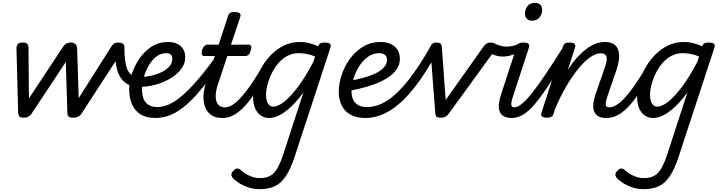

<svg xmlns="http://www.w3.org/2000/svg" viewBox="-20 -815 5088 1354"><path d="M146 15Q125 15 117 6.5Q109 -2 108 -23L96 -476Q96 -490 104 -502.5Q112 -515 140 -515Q162 -515 171.5 -506.5Q181 -498 181 -475L184 -121L424 -484Q436 -502 449 -508.5Q462 -515 481 -515Q498 -515 510.5 -505Q523 -495 524 -469L535 -123L766 -488Q777 -505 788.5 -510Q800 -515 814 -515Q842 -515 852 -501Q862 -487 850 -468L553 -11Q546 0 531 7.5Q516 15 494 15Q472 15 463.5 6.5Q455 -2 455 -23L444 -378L201 -11Q194 -1 181 7Q168 15 146 15Z M918 -206Q884 -215 859.5 -235Q835 -255 819.5 -287.5Q804 -320 797 -365.5Q790 -411 790 -469Q790 -488 800 -496.5Q810 -505 823.5 -506Q837 -507 847 -502.5Q857 -498 857 -490Q857 -432 862 -391.5Q867 -351 877.5 -326.5Q888 -302 904.5 -289Q921 -276 943 -271Q953 -269 954 -258Q955 -247 950 -234Q945 -221 936.5 -212.5Q928 -204 918 -206Z M945 -274Q978 -270 1021 -276.5Q1064 -283 1103.5 -299Q1143 -315 1169 -340.5Q1195 -366 1195 -400Q1195 -423 1182.5 -431.5Q1170 -440 1151 -440Q1112 -440 1080.5 -414.5Q1049 -389 1027 -349.5Q1005 -310 993 -267Q981 -224 981 -190Q981 -161 986.5 -137Q992 -113 1005 -96Q1018 -79 1039 -69.5Q1060 -60 1090 -60Q1104 -60 1109.5 -48.5Q1115 -37 1112.5 -21.5Q1110 -6 1101 5.5Q1092 17 1077 17Q1011 17 970 -9.5Q929 -36 910 -81.5Q891 -127 891 -184Q891 -234 909.5 -292Q928 -350 963 -401.5Q998 -453 1049 -486Q1100 -519 1165 -519Q1203 -519 1230 -506Q1257 -493 1271.5 -469Q1286 -445 1286 -411Q1286 -362 1253 -322Q1220 -282 1167 -253.5Q1114 -225 1053 -212Q992 -199 936 -203Z M1077 17Q1068 17 1064.5 5.5Q1061 -6 1062.5 -21.5Q1064 -37 1071 -48.5Q1078 -60 1089 -60Q1128 -60 1171 -78.5Q1214 -97 1265.5 -141Q1317 -185 1382 -261.5Q1447 -338 1529 -453Q1538 -464 1551 -461.5Q1564 -459 1573 -449.5Q1582 -440 1576 -431Q1493 -305 1425.5 -218.5Q1358 -132 1299.5 -80.5Q1241 -29 1187 -6Q1133 17 1077 17Z M1545 17Q1498 17 1468.5 -4.5Q1439 -26 1426 -61.5Q1413 -97 1415 -141Q1417 -185 1432 -230L1495 -420H1419Q1408 -420 1404 -430Q1400 -440 1405 -460Q1411 -480 1421 -490Q1431 -500 1442 -500H1522L1587 -698Q1593 -718 1602.5 -724Q1612 -730 1632 -730Q1664 -730 1672 -720.5Q1680 -711 1673 -691L1609 -500H1735Q1746 -500 1750.5 -490.5Q1755 -481 1749 -460Q1744 -441 1734 -430.5Q1724 -420 1713 -420H1583L1517 -221Q1503 -179 1501.5 -148Q1500 -117 1507.5 -97Q1515 -77 1530 -67.5Q1545 -58 1564 -58Q1578 -58 1585 -46.5Q1592 -35 1590 -20.5Q1588 -6 1577 5.5Q1566 17 1545 17Z M1549 17Q1535 17 1528 5.5Q1521 -6 1522.5 -20.5Q1524 -35 1535 -46.5Q1546 -58 1567 -58Q1593 -58 1622 -77Q1651 -96 1681.5 -130Q1712 -164 1744 -210Q1776 -256 1809 -310Q1817 -323 1831 -321Q1845 -319 1854 -308.5Q1863 -298 1855 -285Q1812 -210 1773.5 -153Q1735 -96 1698.5 -58.5Q1662 -21 1625.5 -2Q1589 17 1549 17Z M1809 519Q1763 519 1719 502.5Q1675 486 1637 455Q1615 437 1612 421Q1609 405 1628 387Q1644 371 1657 373.5Q1670 376 1687 391Q1712 413 1745.5 427Q1779 441 1815 441Q1857 441 1886 424.5Q1915 408 1936.5 371Q1958 334 1978 272L2120 -164Q2076 -103 2033.5 -63Q1991 -23 1952 -3Q1913 17 1878 17Q1844 17 1818.5 -1Q1793 -19 1779 -52Q1765 -85 1765 -130Q1765 -176 1779 -229Q1793 -282 1821 -333Q1849 -384 1889.5 -426Q1930 -468 1982 -493.5Q2034 -519 2098 -519Q2127 -519 2160 -511Q2193 -503 2224 -488L2225 -491Q2230 -505 2240 -510Q2250 -515 2268 -515Q2299 -515 2307.5 -505.5Q2316 -496 2309 -476L2063 275Q2031 375 1995.5 427.5Q1960 480 1915.5 499.5Q1871 519 1809 519ZM1906 -63Q1941 -63 1986.5 -99.5Q2032 -136 2084 -206Q2136 -276 2189 -378L2202 -417Q2167 -431 2138 -435.5Q2109 -440 2084 -440Q2041 -440 2005 -420Q1969 -400 1941.5 -367.5Q1914 -335 1895 -295.5Q1876 -256 1866 -217Q1856 -178 1856 -146Q1856 -121 1862 -102Q1868 -83 1879.5 -73Q1891 -63 1906 -63Z M2556 17Q2491 17 2449.5 -7.5Q2408 -32 2388.5 -73.5Q2369 -115 2369 -165Q2369 -225 2389.5 -287Q2410 -349 2448.5 -401.5Q2487 -454 2541.5 -486.5Q2596 -519 2664 -519Q2707 -519 2737.5 -504Q2768 -489 2784 -462.5Q2800 -436 2800 -400Q2800 -358 2776 -324.5Q2752 -291 2711 -265Q2670 -239 2619 -220.5Q2568 -202 2514.5 -189.5Q2461 -177 2411 -169L2420 -240Q2451 -245 2489.5 -253.5Q2528 -262 2566.5 -273.5Q2605 -285 2637 -302Q2669 -319 2689 -341.5Q2709 -364 2709 -393Q2709 -418 2693.5 -429Q2678 -440 2653 -440Q2611 -440 2575.5 -415Q2540 -390 2514 -349.5Q2488 -309 2473.5 -262Q2459 -215 2459 -171Q2459 -139 2470 -113.5Q2481 -88 2505.5 -74Q2530 -60 2569 -60Q2583 -60 2588.5 -48.5Q2594 -37 2591.5 -21.5Q2589 -6 2580 5.5Q2571 17 2556 17Z M2556 17Q2546 17 2542.5 5.5Q2539 -6 2541 -21.5Q2543 -37 2550 -48.5Q2557 -60 2568 -60Q2642 -60 2714.5 -108Q2787 -156 2862 -252Q2937 -348 3018 -491Q3024 -501 3039.5 -498.5Q3055 -496 3066.5 -486.5Q3078 -477 3073 -466Q2987 -305 2902.5 -197.5Q2818 -90 2732 -36.5Q2646 17 2556 17Z M3088 15Q3066 15 3058.5 7.5Q3051 0 3050 -15L3015 -468Q3014 -491 3025.5 -503Q3037 -515 3056 -515Q3073 -515 3084 -509Q3095 -503 3096 -481L3123 -110L3391 -488Q3404 -505 3414.5 -510Q3425 -515 3439 -515Q3467 -515 3478 -500Q3489 -485 3475 -468L3143 -11Q3133 1 3121 8Q3109 15 3088 15Z M3527 -416Q3499 -416 3476 -423.5Q3453 -431 3437 -440Q3428 -445 3429.5 -457.5Q3431 -470 3437.5 -483Q3444 -496 3452 -504.5Q3460 -513 3464 -510Q3484 -500 3506 -493Q3528 -486 3552 -486Q3569 -486 3595 -491Q3621 -496 3640 -509Q3647 -514 3655 -505.5Q3663 -497 3666.5 -484.5Q3670 -472 3662 -464Q3650 -452 3627 -441Q3604 -430 3577.5 -423Q3551 -416 3527 -416Z M3592 17Q3548 17 3526.5 1Q3505 -15 3500 -40.5Q3495 -66 3500 -94.5Q3505 -123 3513 -148L3623 -483Q3630 -503 3639.5 -509Q3649 -515 3668 -515Q3699 -515 3707.5 -505.5Q3716 -496 3709 -476L3602 -149Q3584 -96 3585.5 -77Q3587 -58 3610 -58Q3624 -58 3631 -46.5Q3638 -35 3636.5 -20.5Q3635 -6 3624 5.5Q3613 17 3592 17ZM3730 -669Q3710 -669 3696 -682Q3682 -695 3682 -720Q3682 -747 3699.5 -771Q3717 -795 3754 -795Q3775 -795 3789 -782.5Q3803 -770 3803 -744Q3803 -717 3785.5 -693Q3768 -669 3730 -669Z M3587 17Q3573 17 3566 5.5Q3559 -6 3560.5 -20.5Q3562 -35 3573 -46.5Q3584 -58 3605 -58Q3629 -58 3659.5 -82Q3690 -106 3731 -157.5Q3772 -209 3828 -292.5Q3884 -376 3959 -495Q3968 -509 3982.5 -507Q3997 -505 4006 -494Q4015 -483 4007 -470Q3922 -326 3860.5 -231.5Q3799 -137 3753 -82.5Q3707 -28 3667.5 -5.5Q3628 17 3587 17Z M4258 17Q4214 17 4192.5 0.5Q4171 -16 4166 -41.5Q4161 -67 4166 -95.5Q4171 -124 4179 -148L4247 -344Q4256 -370 4258.5 -391.5Q4261 -413 4251.5 -426Q4242 -439 4214 -439Q4181 -439 4140.5 -410Q4100 -381 4057.5 -329Q4015 -277 3973 -205.5Q3931 -134 3895 -48L3883 -11Q3879 2 3868.5 8.5Q3858 15 3835 15Q3819 15 3805 8Q3791 1 3798 -18L3948 -483Q3955 -503 3964.5 -509Q3974 -515 3993 -515Q4024 -515 4032.5 -505.5Q4041 -496 4034 -476L3984 -321Q4014 -369 4046.5 -405.5Q4079 -442 4112 -467.5Q4145 -493 4179 -506Q4213 -519 4247 -519Q4293 -519 4318 -496.5Q4343 -474 4346 -430Q4349 -386 4327 -321L4268 -149Q4250 -97 4251.5 -77.5Q4253 -58 4277 -58Q4291 -58 4297.5 -46.5Q4304 -35 4302.5 -20.5Q4301 -6 4290 5.5Q4279 17 4258 17Z M4258 17Q4244 17 4237 5.5Q4230 -6 4231.5 -20.5Q4233 -35 4244 -46.5Q4255 -58 4276 -58Q4302 -58 4331 -77Q4360 -96 4390.5 -130Q4421 -164 4453 -210Q4485 -256 4518 -310Q4526 -323 4540 -321Q4554 -319 4563 -308.5Q4572 -298 4564 -285Q4521 -210 4482.5 -153Q4444 -96 4407.5 -58.5Q4371 -21 4334.5 -2Q4298 17 4258 17Z M4517 519Q4471 519 4427 502.5Q4383 486 4345 455Q4323 437 4320 421Q4317 405 4336 387Q4352 371 4365 373.5Q4378 376 4395 391Q4420 413 4453.5 427Q4487 441 4523 441Q4565 441 4594 424.5Q4623 408 4644.5 371Q4666 334 4686 272L4828 -164Q4784 -103 4741.5 -63Q4699 -23 4660 -3Q4621 17 4586 17Q4552 17 4526.5 -1Q4501 -19 4487 -52Q4473 -85 4473 -130Q4473 -176 4487 -229Q4501 -282 4529 -333Q4557 -384 4597.5 -426Q4638 -468 4690 -493.5Q4742 -519 4806 -519Q4835 -519 4868 -511Q4901 -503 4932 -488L4933 -491Q4938 -505 4948 -510Q4958 -515 4976 -515Q5007 -515 5015.5 -505.5Q5024 -496 5017 -476L4771 275Q4739 375 4703.5 427.5Q4668 480 4623.5 499.5Q4579 519 4517 519ZM4614 -63Q4649 -63 4694.5 -99.5Q4740 -136 4792 -206Q4844 -276 4897 -378L4910 -417Q4875 -431 4846 -435.5Q4817 -440 4792 -440Q4749 -440 4713 -420Q4677 -400 4649.5 -367.5Q4622 -335 4603 -295.5Q4584 -256 4574 -217Q4564 -178 4564 -146Q4564 -121 4570 -102Q4576 -83 4587.5 -73Q4599 -63 4614 -63Z"/></svg>

Font: Playwrite NZ
Style: Regular
Weight: 400
Designer: Veronika Burian, José Scaglione
Foundry: TypeTogether
Version: Version 1.002